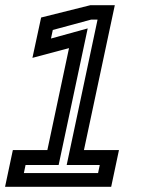

<svg xmlns="http://www.w3.org/2000/svg" viewBox="-56 -720 561 740"><path d="M-36.5 0 -6.5 -141.5H126.5L210 -534.5L69 -497L102.5 -652.5L292.5 -700H386.5L267.5 -141.5H402.5L372.5 0ZM36 -53H322L328.5 -84H201L320 -644.5H295.5L147.5 -604.5L140.5 -571.5L282 -610.5L170 -84H42.5Z"/></svg>

Font: Tourney SemiBold
Style: Italic
Weight: 600
Italic angle: -12°
Version: Version 1.015